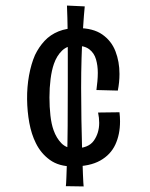

<svg xmlns="http://www.w3.org/2000/svg" viewBox="-20 -627 540 691"><path d="M242 -28Q192 -28 159.5 -51.5Q127 -75 109 -112Q93 -144 85.5 -185Q78 -226 77.5 -270Q77 -314 84.5 -355.5Q92 -397 106 -429Q120 -458 140.5 -480Q161 -502 190.5 -514Q220 -526 259 -526Q315 -526 348 -503Q381 -480 395.5 -442.5Q410 -405 410 -361Q410 -346 408.5 -331Q407 -316 404 -301L327 -303Q329 -318 330.5 -334Q332 -350 332 -365Q332 -391 325.5 -413.5Q319 -436 301.5 -449.5Q284 -463 251 -463Q222 -463 203 -444.5Q184 -426 174 -397Q166 -374 162 -342.5Q158 -311 158 -276.5Q158 -242 161.5 -211Q165 -180 173 -158Q183 -130 201 -111.5Q219 -93 248 -93Q298 -93 317.5 -120.5Q337 -148 337 -185Q337 -194 336 -203Q335 -212 333 -222L410 -223Q411 -215 411.5 -206.5Q412 -198 412 -190Q412 -143 395 -106.5Q378 -70 340.5 -49Q303 -28 242 -28ZM281 44 217 43Q218 37 219 10Q220 -17 221.5 -63Q223 -109 223.5 -174Q224 -239 224 -322Q224 -388 224 -435Q224 -482 223.5 -513Q223 -544 222.5 -563Q222 -582 221.5 -592Q221 -602 221 -607L285 -604Q284 -596 282 -570.5Q280 -545 277.5 -506Q275 -467 273.5 -417Q272 -367 272 -311Q272 -255 273 -196.5Q274 -138 275.5 -86.5Q277 -35 278.5 0.5Q280 36 281 44Z"/></svg>

Font: Truculenta Medium
Style: Regular
Weight: 500
Version: Version 1.002